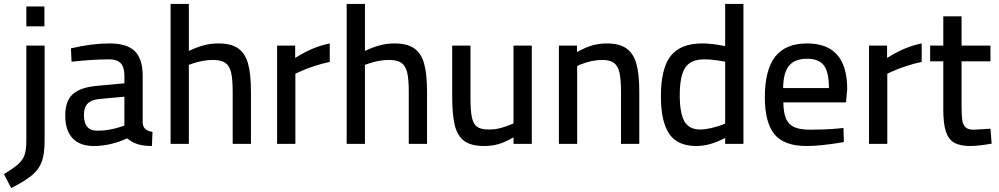

<svg xmlns="http://www.w3.org/2000/svg" viewBox="-64 -732 5082 977"><path d="M0 0ZM-44 154Q7 123 30 102Q53 81 61.5 55Q70 29 70 -16V-500H163V-15Q163 50 149 89.5Q135 129 99.5 159Q64 189 -7 225ZM70 -699H162V-598H70Z M268 -144Q268 -218 306 -252.5Q344 -287 427 -295L569 -308V-347Q569 -391 550 -410.5Q531 -430 494 -430Q410 -430 300 -418L297 -486Q403 -511 494 -511Q582 -511 622 -471.5Q662 -432 662 -347V-106Q664 -86 675.5 -75.5Q687 -65 712 -61L709 11Q666 11 636 1.5Q606 -8 583 -28Q498 11 413 11Q342 11 305 -29Q268 -69 268 -144ZM548 -86 569 -93V-240L439 -228Q400 -224 381.5 -204.5Q363 -185 363 -147Q363 -67 430 -67Q491 -67 548 -86Z M804 -712H897V-473Q940 -493 975 -502Q1010 -511 1047 -511Q1111 -511 1147 -486.5Q1183 -462 1198 -409Q1213 -356 1213 -266V0H1120V-264Q1120 -329 1112 -363Q1104 -397 1082.5 -412Q1061 -427 1020 -427Q969 -427 914 -408L897 -402V0H804Z M1346 -500H1438V-437Q1527 -494 1614 -511V-417Q1575 -409 1533 -395Q1491 -381 1463 -368L1439 -357V0H1346Z M1700 -712H1793V-473Q1836 -493 1871 -502Q1906 -511 1943 -511Q2007 -511 2043 -486.5Q2079 -462 2094 -409Q2109 -356 2109 -266V0H2016V-264Q2016 -329 2008 -363Q2000 -397 1978.5 -412Q1957 -427 1916 -427Q1865 -427 1810 -408L1793 -402V0H1700Z M2237 -239V-500H2330V-239Q2330 -170 2337 -135.5Q2344 -101 2363.5 -87Q2383 -73 2423 -73Q2456 -73 2485.5 -81Q2515 -89 2549 -104V-500H2642V0H2549V-33Q2507 -9 2473.5 1Q2440 11 2400 11Q2335 11 2300 -13.5Q2265 -38 2251 -91.5Q2237 -145 2237 -239Z M2780 -500H2872V-467Q2915 -491 2950 -501Q2985 -511 3024 -511Q3087 -511 3123 -486Q3159 -461 3174 -408.5Q3189 -356 3189 -266V0H3096V-264Q3096 -327 3088.5 -361.5Q3081 -396 3060.5 -411.5Q3040 -427 3001 -427Q2948 -427 2890 -404L2873 -396V0H2780Z M3299 -242Q3299 -384 3349 -447.5Q3399 -511 3509 -511Q3562 -511 3626 -497V-712H3719V0H3626V-30Q3548 11 3480 11Q3383 11 3341 -51.5Q3299 -114 3299 -242ZM3608 -96 3626 -103V-418Q3564 -430 3520 -430Q3451 -430 3423 -388Q3395 -346 3395 -247Q3395 -157 3418.5 -115Q3442 -73 3499 -73Q3523 -73 3554 -80Q3585 -87 3608 -96Z M3828 -237Q3828 -376 3880.5 -443.5Q3933 -511 4043 -511Q4247 -511 4247 -279L4241 -211H3922Q3923 -157 3936 -127.5Q3949 -98 3978 -85Q4007 -72 4060 -72Q4091 -72 4130 -73.5Q4169 -75 4200 -78L4228 -81L4230 -9Q4113 11 4041 11Q3926 11 3877 -48.5Q3828 -108 3828 -237ZM4154 -284Q4154 -365 4128.5 -399Q4103 -433 4043 -433Q3980 -433 3951 -397.5Q3922 -362 3921 -284Z M4358 -500H4450V-437Q4539 -494 4626 -511V-417Q4587 -409 4545 -395Q4503 -381 4475 -368L4451 -357V0H4358Z M4736 -174V-420H4669V-500H4736V-649H4829V-500H4976V-420H4829V-191Q4829 -144 4832.5 -120.5Q4836 -97 4849 -84.5Q4862 -72 4891 -72L4976 -77L4982 -1Q4912 11 4874 11Q4821 11 4791.5 -6Q4762 -23 4749 -63Q4736 -103 4736 -174Z"/></svg>

Font: sheba-seeBold
Style: Regular
Weight: 600
Designer: Mohamed Galeb, the designers
Foundry: Kief Type Foundry
Version: Version 2.010; ttfautohint (v1.5.33-1714) -l 8 -r 50 -G 200 